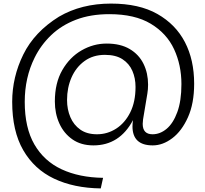

<svg xmlns="http://www.w3.org/2000/svg" viewBox="-20 -800 1146 1071"><path d="M542 251Q392 249 281.5 196.5Q171 144 109.5 37.5Q48 -69 48 -232Q48 -370 110 -496Q172 -622 309 -707Q434 -780 599 -780Q756 -780 858 -722Q960 -664 1011.5 -565Q1063 -466 1063 -333Q1063 -223 1028.5 -146Q994 -69 941 -29Q888 11 832 11Q719 11 719 -95Q719 -111 722 -130Q647 11 501 11Q432 11 384 -22.5Q336 -56 311 -111.5Q286 -167 286 -234Q286 -337 327.5 -409Q369 -481 435 -519Q501 -557 575 -557Q652 -557 703.5 -526.5Q755 -496 780.5 -444Q806 -392 806 -328Q806 -301 802 -278L778 -134L776 -109Q776 -51 831 -51Q873 -51 909.5 -81.5Q946 -112 969 -174.5Q992 -237 992 -331Q992 -437 951 -525.5Q910 -614 821 -667.5Q732 -721 590 -721Q485 -721 404 -690Q323 -659 265.5 -604Q208 -549 173 -478Q118 -367 118 -232Q118 -87 172 6Q226 99 324 144.5Q422 190 555 192ZM521 -51Q579 -51 628 -82.5Q677 -114 706.5 -173Q736 -232 736 -315Q736 -364 718.5 -404.5Q701 -445 663.5 -469.5Q626 -494 565 -494Q499 -494 451.5 -459.5Q404 -425 379 -368Q354 -311 354 -242Q354 -190 372.5 -146.5Q391 -103 428 -77Q465 -51 521 -51Z"/></svg>

Font: Ulagadi Sans Light
Style: Regular
Weight: 300
Designer: Ninad Kale (Devanagari), Jonny Pinhorn (Latin)
Foundry: Indian Type Foundry
Version: Version 3.01;March 29, 2020;FontCreator 12.0.0.2522 64-bit; 